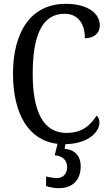

<svg xmlns="http://www.w3.org/2000/svg" viewBox="-20 -744 573 1004"><path d="M288 240C360 240 402 197 402 126C402 73 373 39 318 34L322 10C447 7 500 -57 500 -103C500 -119 494 -133 485 -139C454 -91 412 -49 327 -49C203 -49 151 -167 151 -358C151 -554 198 -672 317 -672C397 -672 424 -608 424 -544C471 -544 502 -570 502 -611C502 -673 440 -724 324 -724C142 -724 48 -578 48 -358C48 -151 128 -9 281 8L266 68C304 71 331 91 331 130C331 164 310 187 279 187C263 187 241 184 221 179V229C241 236 269 240 288 240Z"/></svg>

Font: Noto Serif Bengali Condensed
Style: Regular
Weight: 400
Width: 3
Designer: Juan Bruce, Universal Thirst, Indian Type Foundry and the Monotype Design Team.
Foundry: Monotype Imaging Inc.
Version: Version 2.003